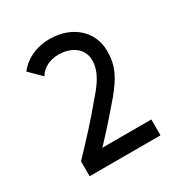

<svg xmlns="http://www.w3.org/2000/svg" viewBox="-105 -922 499 535"><g transform="rotate(-30 145.0 -654.5)"><path d="M201 -737C201 -698 173 -665 151 -640C115 -596 75 -553 33 -509V-461H261V-512H109H103L111 -520C141 -552 171 -586 199 -619C234 -662 250 -691 250 -739C250 -802 200 -848 127 -848C83 -848 48 -830 26 -802L63 -765C75 -786 99 -798 127 -798C168 -798 201 -776 201 -737Z"/></g></svg>

Font: Kreadon Medium
Style: Regular
Weight: 500
Designer: kohakuno
Foundry: StudioGnu
Version: Version 1.000;Glyphs 3.1.2 (3151)